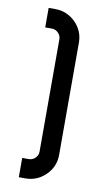

<svg xmlns="http://www.w3.org/2000/svg" viewBox="-84 -762 445 804"><g transform="rotate(10 139.0 -360.0)"><path d="M56 0V-82H84Q100 -82 111.5 -93.5Q123 -105 123 -121V-598Q123 -614 111.5 -625.5Q100 -637 84 -637H56V-720H84Q134 -720 170 -684.5Q206 -649 206 -598V-121Q206 -71 170 -35.5Q134 0 84 0Z"/></g></svg>

Font: Orbitron
Style: Regular
Weight: 400
Designer: Matt McInerney
Foundry: Matt McInerney
Version: 1.000